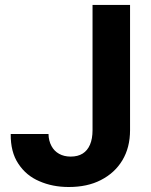

<svg xmlns="http://www.w3.org/2000/svg" viewBox="-20 -747 610 777"><path d="M354.5 -220.2V-727.1H506.3V-220.2Q506.3 -149.9 475.1 -98.1Q444.3 -46.9 387.7 -18.1Q333.5 9.8 258.3 9.8Q192.4 9.8 139.2 -13.7Q85.9 -36.1 54.2 -84.5Q22.5 -131.8 23.4 -204.6H176.3Q176.8 -177.2 188.5 -155.8Q199.2 -135.7 219.2 -124.5Q239.3 -113.3 266.1 -113.3Q294.9 -113.3 314.5 -125.5Q334 -137.7 344.2 -161.6Q354.5 -185.5 354.5 -220.2Z"/></svg>

Font: My Font
Style: Bold
Weight: 500
Designer: Rasmus Andersson
Foundry: rsms
Version: Version 0.001